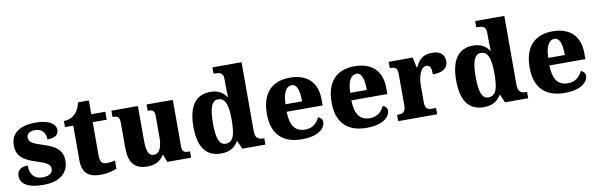

<svg xmlns="http://www.w3.org/2000/svg" viewBox="-50 -1231 5328 1712"><g transform="rotate(-10 2613.5 -375.0)"><path d="M237 10C386 10 465 -60 465 -169C465 -270 397 -309 289 -343C197 -372 169 -390 169 -430C169 -465 199 -484 245 -484C300 -484 340 -449 340 -383C410 -383 442 -407 442 -453C442 -501 390 -549 261 -549C125 -549 35 -497 35 -383C35 -284 93 -242 211 -205C296 -178 332 -159 332 -119C332 -86 306 -57 240 -57C170 -57 126 -96 126 -184C74 -184 29 -164 29 -107C29 -41 82 10 237 10Z M751 10C825 10 877 -8 900 -19V-92C879 -87 852 -83 826 -83C778 -83 764 -108 764 -165V-464H891V-536H764V-661H666C656 -618 639 -585 620 -565C600 -543 564 -519 513 -519V-464H588V-149C588 -32 649 10 751 10Z M1179 10C1249 10 1296 -17 1327 -67H1332L1357 0H1573V-57H1563C1526 -57 1502 -61 1502 -119V-536H1264V-479H1268C1304 -479 1327 -474 1327 -418V-231C1327 -140 1304 -83 1249 -83C1200 -83 1186 -140 1186 -226V-536H946V-479H950C1000 -479 1010 -464 1010 -407V-188C1010 -55 1059 10 1179 10Z M1845 10C1923 10 1970 -22 2000 -73H2005L2036 0H2246V-57H2238C2190 -57 2164 -74 2164 -137V-760H1900V-703H1908C1952 -703 1988 -696 1988 -643V-591C1988 -553 1989 -508 1991 -477H1986C1958 -518 1916 -548 1843 -548C1715 -548 1641 -460 1641 -267C1641 -75 1715 10 1845 10ZM1898 -69C1840 -69 1818 -135 1818 -268C1818 -399 1840 -471 1899 -471C1968 -471 1988 -399 1988 -269C1988 -134 1968 -69 1898 -69Z M2576 10C2729 10 2789 -54 2789 -110C2789 -134 2772 -151 2750 -158C2727 -108 2687 -70 2619 -70C2531 -70 2486 -126 2483 -255H2809V-309C2809 -467 2716 -550 2564 -550C2399 -550 2306 -453 2306 -266C2306 -91 2395 10 2576 10ZM2635 -323H2485C2486 -426 2519 -481 2568 -481C2615 -481 2635 -423 2635 -323Z M3162 10C3315 10 3375 -54 3375 -110C3375 -134 3358 -151 3336 -158C3313 -108 3273 -70 3205 -70C3117 -70 3072 -126 3069 -255H3395V-309C3395 -467 3302 -550 3150 -550C2985 -550 2892 -453 2892 -266C2892 -91 2981 10 3162 10ZM3221 -323H3071C3072 -426 3105 -481 3154 -481C3201 -481 3221 -423 3221 -323Z M3448 0H3801V-57H3767C3729 -57 3702 -65 3702 -124V-276C3702 -353 3727 -442 3780 -442C3817 -442 3825 -412 3825 -357C3909 -357 3963 -386 3963 -454C3963 -508 3930 -548 3853 -548C3773 -548 3732 -516 3699 -442H3694L3674 -536H3456V-479H3459C3503 -479 3526 -470 3526 -411V-129C3526 -66 3498 -57 3453 -57H3448Z M4224 10C4302 10 4349 -22 4379 -73H4384L4415 0H4625V-57H4617C4569 -57 4543 -74 4543 -137V-760H4279V-703H4287C4331 -703 4367 -696 4367 -643V-591C4367 -553 4368 -508 4370 -477H4365C4337 -518 4295 -548 4222 -548C4094 -548 4020 -460 4020 -267C4020 -75 4094 10 4224 10ZM4277 -69C4219 -69 4197 -135 4197 -268C4197 -399 4219 -471 4278 -471C4347 -471 4367 -399 4367 -269C4367 -134 4347 -69 4277 -69Z M4955 10C5108 10 5168 -54 5168 -110C5168 -134 5151 -151 5129 -158C5106 -108 5066 -70 4998 -70C4910 -70 4865 -126 4862 -255H5188V-309C5188 -467 5095 -550 4943 -550C4778 -550 4685 -453 4685 -266C4685 -91 4774 10 4955 10ZM5014 -323H4864C4865 -426 4898 -481 4947 -481C4994 -481 5014 -423 5014 -323Z"/></g></svg>

Font: Noto Serif Myanmar ExtraBold
Style: Regular
Weight: 800
Designer: Ben Mitchell and the Monotype Design Team
Foundry: Monotype Imaging Inc.
Version: Version 2.106